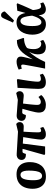

<svg xmlns="http://www.w3.org/2000/svg" viewBox="1320 -2174 869 3548"><g transform="rotate(-90 1754.0 -399.5)"><path d="M264 15Q190 15 140.5 -15.5Q91 -46 65.5 -101.5Q40 -157 40 -231Q40 -317 69 -384.5Q98 -452 157.5 -490Q217 -528 309 -528Q382 -528 431.5 -498.5Q481 -469 507 -414Q533 -359 533 -282Q533 -220 517 -165.5Q501 -111 468.5 -70.5Q436 -30 385 -7.5Q334 15 264 15ZM275 -56Q313 -56 335 -85.5Q357 -115 366.5 -169.5Q376 -224 376 -300Q376 -350 368 -384.5Q360 -419 343 -437Q326 -455 298 -455Q275 -455 256 -442.5Q237 -430 224.5 -401.5Q212 -373 205 -327.5Q198 -282 198 -217Q198 -165 206 -129Q214 -93 231.5 -74.5Q249 -56 275 -56Z M1046 14Q995 14 972 -11.5Q949 -37 949 -75Q949 -94 953.5 -135Q958 -176 968.5 -242.5Q979 -309 995 -405Q965 -407 935 -408.5Q905 -410 875 -412L822 0H684L665 -12L778 -416Q763 -417 752.5 -417.5Q742 -418 733 -418Q717 -419 709 -412Q701 -405 695 -387L684 -355Q665 -354 645.5 -356.5Q626 -359 610 -368Q594 -377 583.5 -394Q573 -411 573 -435Q573 -465 586.5 -485.5Q600 -506 625 -517Q650 -528 684 -525L1096 -501L1237 -534Q1257 -520 1264.5 -504.5Q1272 -489 1272 -469Q1272 -446 1261 -429Q1250 -412 1231.5 -403.5Q1213 -395 1191 -395Q1175 -395 1149 -396.5Q1123 -398 1095 -399Q1093 -353 1090 -311Q1087 -269 1085.5 -232.5Q1084 -196 1083.5 -168Q1083 -140 1083 -122Q1083 -106 1086.5 -95Q1090 -84 1097 -79Q1104 -74 1115 -74Q1123 -74 1137 -78.5Q1151 -83 1164 -90L1183 -35Q1167 -23 1145.5 -11.5Q1124 0 1099 7Q1074 14 1046 14Z M1592 14Q1537 14 1505.5 -2.5Q1474 -19 1461 -48Q1448 -77 1448 -113Q1448 -139 1455.5 -178.5Q1463 -218 1478.5 -276.5Q1494 -335 1518 -419Q1500 -421 1484 -422Q1468 -423 1455 -423Q1442 -423 1432 -416.5Q1422 -410 1415 -389L1403 -356Q1375 -353 1350 -361Q1325 -369 1310 -387.5Q1295 -406 1295 -434Q1295 -476 1323.5 -502.5Q1352 -529 1405 -525L1683 -504L1808 -534Q1828 -520 1835.5 -503.5Q1843 -487 1843 -471Q1843 -438 1821 -416.5Q1799 -395 1761 -395Q1751 -395 1731.5 -397Q1712 -399 1683.5 -402Q1655 -405 1615 -408Q1613 -391 1611 -374Q1609 -357 1607 -340Q1605 -323 1603 -306.5Q1601 -290 1599.5 -274Q1598 -258 1596.5 -243.5Q1595 -229 1594 -215Q1593 -201 1592 -188.5Q1591 -176 1590.5 -165.5Q1590 -155 1590 -146Q1590 -112 1604 -95.5Q1618 -79 1645 -79Q1668 -79 1690 -90.5Q1712 -102 1736 -123L1773 -72Q1754 -46 1724 -27Q1694 -8 1660 3Q1626 14 1592 14Z M2008 14Q1971 14 1947 3.5Q1923 -7 1909.5 -25.5Q1896 -44 1891 -68.5Q1886 -93 1886 -119Q1886 -124 1886 -131.5Q1886 -139 1886.5 -148Q1887 -157 1887.5 -168.5Q1888 -180 1888.5 -193.5Q1889 -207 1889.5 -223Q1890 -239 1891 -258Q1892 -277 1893.5 -298Q1895 -319 1896.5 -342.5Q1898 -366 1899.5 -392.5Q1901 -419 1902.5 -448Q1904 -477 1905 -509L2052 -521L2068 -509Q2059 -454 2051 -405Q2043 -356 2037 -314Q2031 -272 2027 -237.5Q2023 -203 2021 -178Q2019 -153 2019 -137Q2019 -118 2024 -105Q2029 -92 2041 -85Q2053 -78 2072 -78Q2090 -78 2109.5 -83.5Q2129 -89 2147 -98L2166 -43Q2143 -24 2118 -11.5Q2093 1 2066 7.5Q2039 14 2008 14Z M2657 14Q2612 14 2581.5 -3.5Q2551 -21 2537 -55.5Q2523 -90 2524 -141Q2525 -166 2530 -190Q2535 -214 2545 -239.5Q2555 -265 2570 -295Q2543 -264 2518.5 -232Q2494 -200 2471.5 -165Q2449 -130 2427.5 -89.5Q2406 -49 2384 0H2261Q2276 -75 2287.5 -136Q2299 -197 2307.5 -243.5Q2316 -290 2322 -322.5Q2328 -355 2331 -374.5Q2334 -394 2335 -400Q2337 -424 2330 -433Q2323 -442 2309 -442Q2299 -442 2287 -439Q2275 -436 2261 -429L2242 -488Q2269 -502 2309 -514.5Q2349 -527 2387 -527Q2436 -527 2460.5 -505Q2485 -483 2482 -441Q2482 -428 2475.5 -398.5Q2469 -369 2458.5 -327Q2448 -285 2434 -232H2436Q2479 -311 2518 -366.5Q2557 -422 2597 -456.5Q2637 -491 2683.5 -506.5Q2730 -522 2787 -521L2827 -404L2821 -389Q2782 -390 2748 -382Q2714 -374 2687 -361.5Q2660 -349 2642 -333Q2634 -317 2630 -301Q2626 -285 2624 -266Q2622 -247 2621 -222Q2619 -179 2630 -144.5Q2641 -110 2664 -90.5Q2687 -71 2720 -71Q2732 -71 2744.5 -76Q2757 -81 2770 -90L2791 -35Q2774 -23 2753 -11.5Q2732 0 2708 7Q2684 14 2657 14Z M3081 15Q3018 15 2975 -18Q2932 -51 2910 -108Q2888 -165 2888 -236Q2888 -296 2902.5 -349Q2917 -402 2945.5 -442.5Q2974 -483 3017 -505.5Q3060 -528 3117 -528Q3147 -528 3174.5 -519.5Q3202 -511 3225 -492Q3248 -473 3264 -441.5Q3280 -410 3288 -364H3289Q3296 -386 3302.5 -410Q3309 -434 3316 -460.5Q3323 -487 3330 -514L3451 -525L3468 -513Q3448 -462 3426.5 -412Q3405 -362 3384 -315.5Q3363 -269 3343 -226L3345 -200Q3352 -152 3360.5 -124.5Q3369 -97 3382 -85.5Q3395 -74 3414 -74Q3425 -74 3438.5 -78.5Q3452 -83 3466 -90L3485 -35Q3469 -23 3447.5 -12Q3426 -1 3402.5 6.5Q3379 14 3355 14Q3326 14 3303 1.5Q3280 -11 3265.5 -39.5Q3251 -68 3246 -117H3245Q3228 -73 3206 -43.5Q3184 -14 3153.5 0.5Q3123 15 3081 15ZM3119 -68Q3145 -68 3166 -88Q3187 -108 3205 -146Q3223 -184 3239 -239L3236 -268Q3228 -336 3216 -377Q3204 -418 3186 -437Q3168 -456 3142 -456Q3118 -456 3099.5 -441Q3081 -426 3069.5 -397.5Q3058 -369 3052.5 -328Q3047 -287 3047 -234Q3047 -179 3054.5 -142Q3062 -105 3078 -86.5Q3094 -68 3119 -68ZM3152 -575 3111 -594 3187 -762Q3200 -790 3213.5 -802Q3227 -814 3250 -814Q3274 -814 3290 -799.5Q3306 -785 3316 -759V-744Z"/></g></svg>

Font: Literata 18pt
Style: Bold Italic
Weight: 700
Italic angle: -2°
Designer: Latin by Veronika Burian and Jose Scaglione. Greek by Irene Vlachou. Cyrillic by Vera Evstafieva
Foundry: TypeTogether
Version: Version 3.103;gftools[0.9.29]